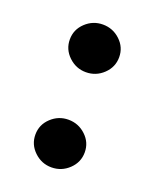

<svg xmlns="http://www.w3.org/2000/svg" viewBox="-88 -525 415 516"><g transform="rotate(20 119.5 -267.0)"><path d="M119.1 -335Q90.8 -335 69.8 -355Q48.8 -375 48.8 -403.3Q48.8 -431.6 69.8 -451.4Q90.8 -471.2 119.1 -471.2Q147.9 -471.2 168.9 -451.4Q189.9 -431.6 189.9 -403.3Q189.9 -375 168.9 -355Q147.9 -335 119.1 -335ZM119.6 -63Q91.3 -63 70.3 -83Q49.3 -103 49.3 -131.3Q49.3 -159.7 70.3 -179.4Q91.3 -199.2 119.6 -199.2Q148.4 -199.2 169.4 -179.4Q190.4 -159.7 190.4 -131.3Q190.4 -103 169.4 -83Q148.4 -63 119.6 -63Z"/></g></svg>

Font: Manjari
Style: Regular
Weight: 400
Designer: Santhosh Thottingal <santhosh.thottingal@gmail.com>
Foundry: SMC
Version: Version 2.000